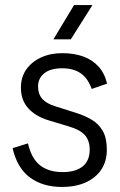

<svg xmlns="http://www.w3.org/2000/svg" viewBox="-20 -730 475 762"><path d="M226 12Q150 12 99 -25.5Q48 -63 30 -142L91 -161Q105 -100 139.5 -73.5Q174 -47 228 -47Q280 -47 308 -69.5Q336 -92 336 -136Q336 -172 317 -193.5Q298 -215 254 -228L171 -253Q120 -269 91.5 -301Q63 -333 63 -382Q63 -424 84.5 -454.5Q106 -485 143 -502Q180 -519 227 -519Q274 -519 310 -506Q346 -493 370.5 -466.5Q395 -440 405 -398L344 -377Q329 -419 300.5 -439Q272 -459 227 -459Q180 -459 155.5 -439Q131 -419 131 -387Q131 -357 147.5 -338Q164 -319 200 -308L282 -282Q317 -271 344.5 -254.5Q372 -238 388 -210Q404 -182 404 -136Q404 -90 382 -57Q360 -24 320 -6Q280 12 226 12ZM274 -710H347L261 -574H192Z"/></svg>

Font: TikTok Sans Light
Style: Regular
Weight: 300
Version: Version 4.000